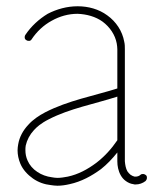

<svg xmlns="http://www.w3.org/2000/svg" viewBox="-20 -590 505 612"><path d="M136 -210C202 -244 279 -258 354 -282V-143C335 -115 313 -91 287 -71C259 -50 229 -34 196 -27C185 -25 174 -23 163 -23C157 -23 151 -24 145 -25C129 -27 112 -33 99 -42C85 -51 74 -64 68 -78C63 -89 61 -100 61 -111C61 -116 61 -121 62 -126C66 -144 75 -161 88 -175C96 -184 110 -197 136 -210ZM132 -546C104 -529 79 -506 61 -479C57 -473 58 -465 64 -462C70 -458 78 -459 81 -465C97 -489 119 -510 145 -524C170 -538 198 -546 227 -546C256 -545 285 -537 307 -521C330 -504 347 -479 352 -452C353 -446 354 -439 354 -433V-308C278 -284 198 -270 124 -232C105 -222 85 -209 70 -192C54 -175 42 -154 38 -130C37 -124 36 -118 36 -111C36 -97 39 -82 45 -68C53 -49 68 -33 85 -21C102 -9 122 -2 142 0C149 1 156 2 163 2C176 2 189 0 202 -3C239 -11 272 -29 302 -51C321 -66 338 -84 354 -104V-78V-77V-76C354 -61 357 -45 365 -31C369 -24 374 -18 381 -13C388 -8 396 -4 405 -3C407 -2 410 -2 412 -2C424 -2 435 -6 444 -13C449 -18 450 -26 446 -31C441 -36 433 -37 428 -33C424 -29 418 -27 412 -27C411 -27 410 -27 409 -27C405 -28 400 -30 396 -33C392 -36 389 -40 386 -44C381 -53 379 -64 378 -76V-77V-78V-433C378 -441 378 -449 376 -457C370 -491 350 -521 322 -541C295 -561 261 -570 228 -570H227C194 -570 161 -561 132 -546Z"/></svg>

Font: LS
Style: Light
Weight: 300
Designer: BSozoo
Foundry: BSozoo
Version: Version 001.000